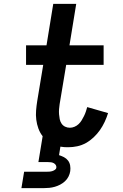

<svg xmlns="http://www.w3.org/2000/svg" viewBox="-20 -755 640 995"><path d="M91 220 105 135H220Q228 135 235.5 134.5Q243 134 250 132Q257 130 264 125.5Q271 121 272 114Q273 106 269 100Q265 94 258.5 90.5Q252 87 244.5 86Q237 85 229 85H179L201 -49Q187 -67 179 -89Q171 -111 168 -134.5Q165 -158 167 -182.5Q169 -207 173 -232L204 -419H115V-520H221L256 -735H375L340 -520H517V-419H323L289 -215Q287 -202 286 -189Q285 -176 286 -163Q287 -150 289.5 -137.5Q292 -125 299 -114.5Q306 -104 317.5 -98.5Q329 -93 342 -93Q354 -93 366 -98Q378 -103 387.5 -112Q397 -121 403.5 -132Q410 -143 415.5 -154Q421 -165 425 -177Q429 -189 432 -200L540 -169Q533 -146 522.5 -123.5Q512 -101 498 -81Q484 -61 465.5 -43.5Q447 -26 425.5 -14Q404 -2 380.5 3Q357 8 334 8Q323 8 313 7.5Q303 7 293 5L286 49Q299 53 311.5 59.5Q324 66 332.5 77Q341 88 343.5 102.5Q346 117 344 132Q342 146 335 160Q328 174 316.5 184.5Q305 195 291.5 202Q278 209 264 213Q250 217 235.5 218.5Q221 220 206 220Z"/></svg>

Font: Iosevka Extended
Style: Bold Italic
Weight: 700
Width: 7
Italic angle: -9°
Monospace: yes
Designer: Belleve Invis
Foundry: Belleve Invis
Version: Version 32.5.0; ttfautohint (v1.8.4)